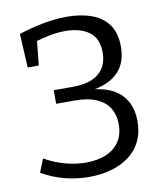

<svg xmlns="http://www.w3.org/2000/svg" viewBox="-81 -774 732 849"><g transform="rotate(-10 285.0 -349.5)"><path d="M251 8Q196 8 142 -6Q88 -20 40 -48L64 -108Q108 -83 155.5 -70Q203 -57 249 -57Q299 -57 337.5 -72.5Q376 -88 398 -120Q420 -152 420 -200Q420 -239 402.5 -269.5Q385 -300 347 -318Q309 -336 246 -336H163V-397H247Q326 -397 365.5 -430Q405 -463 405 -523Q405 -589 364 -617.5Q323 -646 258 -646Q224 -646 188 -639Q152 -632 117 -621L129 -634L117 -516H67L59 -668Q114 -686 170 -696.5Q226 -707 276 -707Q337 -707 385.5 -690Q434 -673 461.5 -635Q489 -597 489 -535Q489 -462 447 -420Q405 -378 321 -366L318 -372Q412 -366 458 -320.5Q504 -275 504 -198Q504 -146 484.5 -107Q465 -68 430 -42.5Q395 -17 349 -4.5Q303 8 251 8Z"/></g></svg>

Font: Bitter Thin
Style: Regular
Weight: 400
Version: Version 3.021